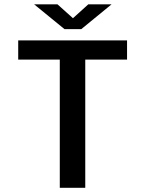

<svg xmlns="http://www.w3.org/2000/svg" viewBox="-20 -892 690 912"><path d="M264 0V-609H66.5V-700H583.5V-609H385V0ZM142 -871.5H253L326.5 -805.5L399.5 -871.5H510L366 -753.5H286.5Z"/></svg>

Font: Trispace Thin Medium
Style: Regular
Weight: 500
Version: Version 1.210